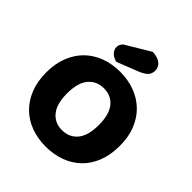

<svg xmlns="http://www.w3.org/2000/svg" viewBox="-233 -1001 1168 1168"><g transform="rotate(45 351.5 -416.5)"><path d="M35 -304Q35 -382 59.5 -442Q84 -502 126.5 -542.5Q169 -583 226.5 -604Q284 -625 351 -625Q418 -625 475.5 -604Q533 -583 576 -542.5Q619 -502 643.5 -442Q668 -382 668 -304Q668 -226 644 -165.5Q620 -105 577.5 -64.5Q535 -24 477 -3Q419 18 351 18Q283 18 225 -3.5Q167 -25 125 -66Q83 -107 59 -167Q35 -227 35 -304ZM215 -304Q215 -213 252 -168Q289 -123 351 -123Q414 -123 451 -168Q488 -213 488 -304Q488 -394 451.5 -439Q415 -484 352 -484Q290 -484 252.5 -439.5Q215 -395 215 -304ZM406 -851Q455 -847 476 -827.5Q497 -808 497 -782Q497 -753 480.5 -736Q464 -719 429 -705L292 -651Q263 -657 245.5 -675Q228 -693 228 -715Q228 -729 235.5 -742Q243 -755 259 -763Z"/></g></svg>

Font: BALOOCHETTANREGULAR
Style: Book
Weight: 400
Designer: Maithili Shingre and Ek Type
Foundry: Ek Type
Version: Version 1.100;PS 1.000;hotconv 1.0.88;makeotf.lib2.5.647800;